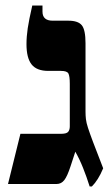

<svg xmlns="http://www.w3.org/2000/svg" viewBox="-20 -667 402 696"><path d="M305 9Q294 -26 281 -58.5Q268 -91 253 -117L236 -65Q224 -28 213 -14Q202 0 185 0H9L54 -182H202Q221 -182 227 -189Q233 -196 233 -209V-363Q233 -391 228 -400.5Q223 -410 201 -410H155Q113 -410 94.5 -433.5Q76 -457 76 -507Q76 -534 80.5 -564.5Q85 -595 97 -647H134V-625Q134 -592 171 -592H228Q263 -592 276.5 -575.5Q290 -559 290 -510V-262Q290 -248 291.5 -235Q293 -222 299 -203.5Q305 -185 317 -153L354 -57Q345 -35 334.5 -18.5Q324 -2 313 9Z"/></svg>

Font: Noto Serif Hebrew Condensed Black
Style: Regular
Weight: 900
Width: 3
Designer: Monotype Design Team
Foundry: Monotype Imaging Inc.
Version: Version 2.004; ttfautohint (v1.8.4.7-5d5b)